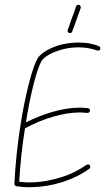

<svg xmlns="http://www.w3.org/2000/svg" viewBox="-20 -775 438 799"><path d="M262 -651C260 -645 262 -640 267 -638C273 -636 278 -638 280 -643C286 -658 292 -675 298 -692C304 -709 310 -726 316 -742C317 -747 314 -753 309 -755C304 -756 298 -753 296 -748C292 -733 286 -716 279 -699C273 -682 267 -665 262 -651ZM40 -10V-9C40 -8 40 -8 40 -8C40 -7 41 -7 41 -6C41 -5 42 -5 42 -4C42 -4 42 -4 43 -3C44 -2 44 -2 45 -2V-1C46 -1 46 -1 47 -1C47 0 47 0 48 0C57 1 66 2 75 3C85 4 94 4 103 4C150 4 197 -4 239 -17C282 -31 321 -50 352 -73C356 -76 357 -82 354 -87C351 -91 345 -92 340 -89C310 -68 274 -49 233 -37C192 -24 148 -16 103 -16C94 -16 85 -16 77 -17C71 -17 66 -18 60 -19C64 -91 72 -168 84 -241C123 -262 164 -279 203 -290C242 -301 278 -307 312 -307C318 -307 324 -307 329 -306C334 -306 339 -306 344 -305C349 -305 354 -309 355 -314C355 -319 351 -324 346 -325C341 -325 336 -326 330 -326C325 -327 319 -327 312 -327C277 -327 238 -321 197 -309C162 -299 125 -284 88 -266C92 -291 96 -316 101 -340C120 -436 142 -511 158 -528C175 -545 199 -557 225 -565C252 -574 280 -578 306 -578C319 -578 332 -577 345 -575C358 -573 371 -569 385 -565C390 -563 396 -566 397 -571C399 -576 396 -582 391 -583C377 -589 363 -592 349 -595C335 -597 321 -598 306 -598C279 -598 248 -594 219 -585C190 -575 163 -561 144 -542C126 -525 102 -446 81 -343C61 -243 45 -120 40 -10Z"/></svg>

Font: Mistral SingleLine OTF-SVG Regular
Style: Regular
Weight: 300
Designer: François Chastanet, Élisa Garzelli, Anais Alves, Morgane Autin
Foundry: institut supérieur des arts et du design Toulouse / isdaT
Version: Version 1.000;hotconv 1.0.117;makeotfexe 2.5.65602 DEVELOPME